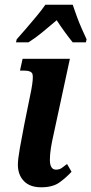

<svg xmlns="http://www.w3.org/2000/svg" viewBox="-20 -786 388 816"><path d="M155 10Q107 10 81.5 -16.5Q56 -43 56 -86Q56 -109 64.5 -157Q73 -205 83 -256L113 -404Q122 -453 118.5 -469.5Q115 -486 81 -486H65L76 -536H277L208 -216Q201 -186 196.5 -158Q192 -130 192 -107Q192 -65 218 -65Q232 -65 241.5 -71.5Q251 -78 265 -89L284 -56Q263 -33 234 -11.5Q205 10 155 10ZM51 -619Q68 -638 90 -663.5Q112 -689 134.5 -716Q157 -743 173 -766H289Q296 -745 306 -717.5Q316 -690 327.5 -664Q339 -638 348 -619L345 -606H289Q275 -623 255 -650.5Q235 -678 221 -700Q188 -672 159.5 -648.5Q131 -625 101 -606H48Z"/></svg>

Font: Noto Serif ExtraCondensed
Style: Bold Italic
Weight: 700
Width: 2
Italic angle: -12°
Designer: Monotype Design Team
Foundry: Monotype Imaging Inc.
Version: Version 2.013; ttfautohint (v1.8.4.7-5d5b)